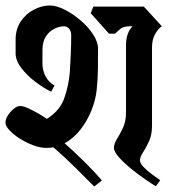

<svg xmlns="http://www.w3.org/2000/svg" viewBox="-25 -663 639 701"><path d="M-5 -215Q-5 -228 4 -242Q13 -256 25.5 -266Q38 -276 48 -276Q60 -276 78.5 -267.5Q97 -259 116 -248Q135 -237 146 -229Q193 -258 209.5 -304Q226 -350 230 -401Q232 -434 233.5 -467.5Q235 -501 235 -534Q235 -549 227.5 -558Q220 -567 209 -567Q192 -567 173.5 -558Q155 -549 142.5 -530Q130 -511 130 -479V-429Q130 -407 141 -385Q152 -363 174 -351L162 -328Q135 -341 104.5 -364Q74 -387 53 -414.5Q32 -442 32 -468V-519Q32 -557 51 -585Q70 -613 99 -628Q128 -643 158 -643Q180 -643 209.5 -628.5Q239 -614 267.5 -590Q296 -566 314.5 -538Q333 -510 333 -484Q333 -447 332.5 -410Q332 -373 328 -335Q324 -297 308.5 -259Q293 -221 268.5 -189.5Q244 -158 211 -140Q246 -109 283.5 -72Q321 -35 347 -4L319 18Q289 -12 250 -51Q211 -90 170 -125Q164 -124 157.5 -123.5Q151 -123 144 -123Q122 -123 96.5 -132.5Q71 -142 48 -156.5Q25 -171 10 -187Q-5 -203 -5 -215ZM566 -567Q551 -557 540.5 -537Q530 -517 530 -490V-203Q530 -171 519 -147Q508 -123 497 -106.5Q486 -90 486 -78Q486 -67 499.5 -53Q513 -39 530.5 -26Q548 -13 560 -5L544 17Q532 10 507 -7Q482 -24 455.5 -45.5Q429 -67 410 -88Q391 -109 391 -123Q391 -138 402 -155.5Q413 -173 424 -196.5Q435 -220 435 -252V-497Q435 -543 459 -567H444Q425 -566 414 -557Q403 -548 395 -540H373L306 -615L316 -639H500Z"/></svg>

Font: Jaini Purva
Style: Regular
Weight: 400
Designer: Maithili Shingre, Girish Dalvi (Devanagari), Taresh Vohra (Latin)
Foundry: Ek Type
Version: Version 2.000; ttfautohint (v1.8.4.7-5d5b)